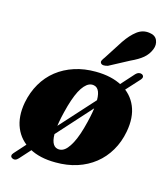

<svg xmlns="http://www.w3.org/2000/svg" viewBox="-118 -831 825 972"><g transform="rotate(15 295.0 -345.5)"><path d="M38 50.5Q30 46.5 29.8 39Q29.5 31.5 37 23.5L172.5 -127.5L186.5 -135L416.5 -389.5L423.5 -404.5L529 -522Q536.5 -530 545 -532.2Q553.5 -534.5 561.5 -531Q569.5 -526.5 570.2 -519.5Q571 -512.5 564.5 -504.5L437 -364.5L425 -359L202.5 -112L194 -95.5L70.5 41.5Q62.5 50.5 54.2 52.8Q46 55 38 50.5ZM334 -482.5Q417 -482 473.2 -451Q529.5 -420 553.2 -363.5Q577 -307 562.5 -230Q552 -173.5 525.2 -128Q498.5 -82.5 458.5 -50.8Q418.5 -19 366.8 -2.2Q315 14.5 254 14Q171.5 14 115.5 -17.2Q59.5 -48.5 35.8 -105.2Q12 -162 26 -238.5Q37 -295 63.5 -340.5Q90 -386 130.2 -417.8Q170.5 -449.5 222 -466.2Q273.5 -483 334 -482.5ZM247 -55Q260 -52.5 272.2 -57.5Q284.5 -62.5 296 -75.8Q307.5 -89 318.5 -109.8Q329.5 -130.5 339.5 -159.8Q349.5 -189 358.5 -226.5Q373 -285.5 375.5 -325.8Q378 -366 369.5 -388Q361 -410 341.5 -413.5Q328.5 -416 316.5 -410.8Q304.5 -405.5 292.8 -392.5Q281 -379.5 270.2 -358.8Q259.5 -338 249.5 -308.8Q239.5 -279.5 230.5 -242Q216 -183.5 213.2 -143Q210.5 -102.5 219.2 -80.5Q228 -58.5 247 -55ZM422 -662.5Q449.5 -703 479 -725.5Q508.5 -748 543.5 -743Q575.5 -739.5 585.5 -716.2Q595.5 -693 585 -667.5Q573.5 -639 550.2 -619.5Q527 -600 487.5 -582L385 -527.5Q373.5 -523.5 363.2 -523.8Q353 -524 348 -530Q342.5 -537 346.8 -545.5Q351 -554 358 -563Z"/></g></svg>

Font: Fraunces ExtraBold
Style: Italic
Weight: 800
Italic angle: -16°
Version: Version 1.000;[b76b70a41]